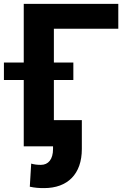

<svg xmlns="http://www.w3.org/2000/svg" viewBox="-58 -747 659 980"><path d="M63.2 -338.8V0H212.7V13.5C212.7 66.1 188.9 94.5 150.6 94.5C131 94.5 115.8 92.3 101.2 88.1L94.1 206C120 211.6 141 213.1 166.9 213.1C287.6 213.1 359.7 141 359.7 13.5V-133.9H217V-338.8H316.4V-427.9H217V-600.5H545.8V-727.3H63.2V-427.9H-38V-338.8Z"/></svg>

Font: Inter-Hewn
Style: Bold
Weight: 700
Designer: Rasmus Andersson
Foundry: rsms
Version: Version 3.012;git-f93a4a705